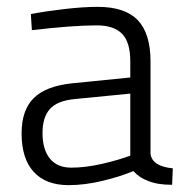

<svg xmlns="http://www.w3.org/2000/svg" viewBox="-20 -530 539 560"><path d="M43 -141Q43 -209 78.5 -244Q114 -279 190 -287L360 -304V-351Q360 -407 336 -431.5Q312 -456 262 -456Q192 -456 73 -442L70 -489Q111 -497 167 -503.5Q223 -510 265 -510Q345 -510 382 -471Q419 -432 419 -351V-82Q423 -45 484 -39L482 9Q439 9 413 -2Q387 -11 369 -31Q331 -15 279 -2.5Q227 10 180 10Q114 10 78.5 -28.5Q43 -67 43 -141ZM360 -76V-257L197 -241Q147 -236 125.5 -212Q104 -188 104 -142Q104 -94 125.5 -67.5Q147 -41 188 -41Q229 -41 277 -52Q325 -63 360 -76Z"/></svg>

Font: Cairo Light
Style: Regular
Weight: 300
Designer: Mohamed Gaber, Accademia di Belle Arti di Urbino and others
Foundry: Kief Type Foundry, Accademia di Belle Arti di Urbino and others
Version: Version 3.011